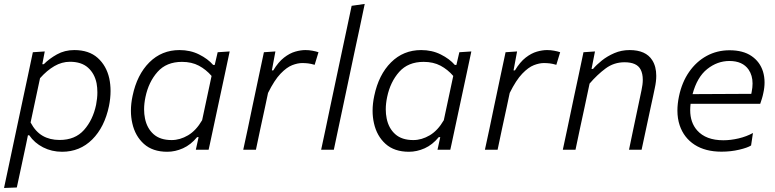

<svg xmlns="http://www.w3.org/2000/svg" viewBox="-22 -761 3940 976"><path d="M-1.5 194.5Q10 140 21.5 86.5Q32.5 33.5 45.5 -27L97 -269.5Q107 -316.5 119.5 -374.5Q131.5 -432.5 145 -495.5L205.5 -499.5L193 -434.5H200.5Q228 -462.5 267.5 -484.5Q307 -506.5 355.5 -506.5Q430 -506.5 474.5 -466.8Q519 -427 533.5 -362.5Q540 -331.5 540 -298.5Q540 -261.5 532 -222Q509.5 -114.5 446.8 -52Q384 10.5 293.5 10.5Q241 10.5 197 -12Q153 -34.5 126.5 -73.5H120L110 -25Q97.5 33.5 86.5 85Q75.5 136.5 63.5 192ZM281 -49.5Q360 -49.5 405.2 -100.5Q450.5 -151.5 466.5 -228.5Q473 -261.5 473 -291.5Q473 -315.5 469 -337.5Q459 -387 425.5 -417Q392 -447 333.5 -447Q292.5 -447 254.5 -425Q216.5 -403 181.5 -363.5L133.5 -138.5Q158 -92 194.5 -70.8Q231 -49.5 281 -49.5Z M973.5 0Q976.5 -12.5 979 -25L987.5 -64H980Q948 -25 908.2 -7.2Q868.5 10.5 828.5 10.5Q754 10.5 709.5 -29.5Q665 -69.5 650.5 -134.5Q643.5 -165 643.5 -198Q643.5 -234.5 652 -274Q674.5 -381.5 737.2 -444Q800 -506.5 890.5 -506.5Q945.5 -506.5 990 -484.2Q1034.5 -462 1061.5 -431H1069.5L1084.5 -495.5L1145.5 -499.5Q1133 -441 1121.5 -386.5Q1109.5 -331.5 1096.5 -270L1044.5 -27L1038.5 0ZM850.5 -49Q893 -49 934 -73.2Q975 -97.5 1005.5 -150L1053.5 -375Q1025.5 -407.5 989 -427Q952.5 -446.5 903 -446.5Q824 -446.5 778.8 -395.5Q733.5 -344.5 717.5 -268Q710.5 -235 710.5 -205Q710.5 -181 715 -159Q725 -109 758.5 -79Q792 -49 850.5 -49Z M1214.5 0Q1226.5 -56 1237.5 -106.5Q1248 -157.5 1261 -219.5L1271.5 -269Q1281.5 -316.5 1293.8 -374.5Q1306 -432.5 1319.5 -495.5L1378 -499.5L1360 -403H1367Q1393 -446 1421.8 -468.2Q1450.5 -490.5 1478.5 -498.5Q1506.5 -506.5 1530.5 -506.5Q1548.5 -506.5 1566.2 -503.2Q1584 -500 1597 -495.5L1577.5 -431.5Q1559 -437 1544 -438.8Q1529 -440.5 1514 -440.5Q1491.5 -440.5 1463.5 -429.8Q1435.5 -419 1404.2 -386.5Q1373 -354 1340.5 -288.5L1325.5 -217.5Q1312.5 -158 1301.5 -106.8Q1290.5 -55.5 1279 0Z M1610.5 0Q1622.5 -55.5 1633.5 -107.5Q1644 -159 1657 -220L1715 -493.5Q1728 -556 1741 -615.5Q1753.5 -675 1765.5 -731.5L1832 -741Q1819 -680 1806.5 -619.5Q1793.5 -559 1779.5 -494L1721.5 -219.5Q1708.5 -157.5 1697.5 -106.5Q1686.5 -55.5 1675 0Z M2202 0Q2205 -12.5 2207.5 -25L2216 -64H2208.5Q2176.5 -25 2136.8 -7.2Q2097 10.5 2057 10.5Q1982.5 10.5 1938 -29.5Q1893.5 -69.5 1879 -134.5Q1872 -165 1872 -198Q1872 -234.5 1880.5 -274Q1903 -381.5 1965.8 -444Q2028.5 -506.5 2119 -506.5Q2174 -506.5 2218.5 -484.2Q2263 -462 2290 -431H2298L2313 -495.5L2374 -499.5Q2361.5 -441 2350 -386.5Q2338 -331.5 2325 -270L2273 -27L2267 0ZM2079 -49Q2121.5 -49 2162.5 -73.2Q2203.5 -97.5 2234 -150L2282 -375Q2254 -407.5 2217.5 -427Q2181 -446.5 2131.5 -446.5Q2052.5 -446.5 2007.2 -395.5Q1962 -344.5 1946 -268Q1939 -235 1939 -205Q1939 -181 1943.5 -159Q1953.5 -109 1987 -79Q2020.5 -49 2079 -49Z M2443 0Q2455 -56 2466 -106.5Q2476.5 -157.5 2489.5 -219.5L2500 -269Q2510 -316.5 2522.2 -374.5Q2534.5 -432.5 2548 -495.5L2606.5 -499.5L2588.5 -403H2595.5Q2621.5 -446 2650.2 -468.2Q2679 -490.5 2707 -498.5Q2735 -506.5 2759 -506.5Q2777 -506.5 2794.8 -503.2Q2812.5 -500 2825.5 -495.5L2806 -431.5Q2787.5 -437 2772.5 -438.8Q2757.5 -440.5 2742.5 -440.5Q2720 -440.5 2692 -429.8Q2664 -419 2632.8 -386.5Q2601.5 -354 2569 -288.5L2554 -217.5Q2541 -158 2530 -106.8Q2519 -55.5 2507.5 0Z M2839 0Q2851 -56 2862 -107.5Q2873 -159 2885.5 -219.5L2896 -269.5Q2906 -316.5 2918.5 -374.5Q2930.5 -432.5 2944 -495.5L3002.5 -499.5L2985 -410.5H2992.5Q3009.5 -431 3037.2 -453.2Q3065 -475.5 3101 -491Q3137 -506.5 3178.5 -506.5Q3261 -506.5 3293.5 -455Q3314 -423 3314 -375.5Q3314 -347 3306.5 -313Q3302 -292 3297.5 -270Q3292.5 -248 3286.5 -219.5Q3273.5 -159 3262.5 -107.5Q3251.5 -56 3239.5 0H3175.5Q3187 -56 3197.8 -107Q3208.5 -158 3221 -217L3239 -302.5Q3245.5 -332 3245.5 -355.5Q3245.5 -386.5 3234.5 -407.5Q3215.5 -444.5 3152.5 -444.5Q3099 -444.5 3056.5 -413Q3014 -381.5 2975 -336L2950 -218Q2937 -158 2926 -106.8Q2915 -55.5 2903.5 0Z M3645.5 10Q3563.5 10 3509 -25.2Q3454.5 -60.5 3433 -124Q3421.5 -158.5 3421.5 -199Q3421.5 -233 3429.5 -271.5Q3444.5 -343 3481 -395.5Q3517.5 -448 3570.2 -476.8Q3623 -505.5 3686.5 -505.5Q3755.5 -505.5 3798.2 -476.2Q3841 -447 3856.5 -397.5Q3864.5 -371 3864.5 -342Q3864.5 -315.5 3858 -287Q3855.5 -274 3851 -259.5Q3846.5 -245 3842.5 -233.5H3488.5Q3486.5 -216.5 3486.5 -201Q3486.5 -138 3522 -98Q3566.5 -48 3655 -48Q3692.5 -48 3732.8 -57.5Q3773 -67 3805.5 -85L3796 -21.5Q3778 -10 3735.5 0Q3693 10 3645.5 10ZM3686 -451Q3624.5 -451 3573 -410Q3521.5 -369 3498.5 -282.5L3797 -284Q3798 -289.5 3799 -294Q3803.5 -316.5 3803.5 -336.5Q3803.5 -377.5 3783.5 -407Q3753 -451 3686 -451Z"/></svg>

Font: Heraclito Light
Style: Italic
Weight: 300
Italic angle: -12°
Designer: Kostas Bartsokas (font) & Cristiano Sobral (main changes)
Foundry: Kostas Bartsokas (font) & Cristiano Sobral (main changes)
Version: Version 1.00;July 8, 2020;FontCreator 13.0.0.2655 64-bit